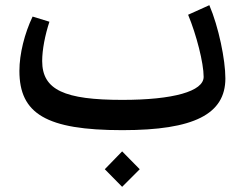

<svg xmlns="http://www.w3.org/2000/svg" viewBox="-20 -497 941 742"><path d="M453 6C730 6 851 -56 851 -194C851 -266 825 -393 789 -477L707 -440C739 -363 767 -254 767 -200C767 -144 649 -111 453 -111C230 -111 143 -149 143 -261C143 -305 154 -361 171 -413L106 -433C75 -368 55 -289 55 -223C55 -58 158 6 453 6ZM385 157 452 225 520 157 452 88Z"/></svg>

Font: Wafeq Medium
Style: Regular
Weight: 500
Designer: Rasmus Andersson & Azza Alameddine
Foundry: Google & TypeTogether
Version: Version 3.000;January 28, 2025;FontCreator 15.0.0.3014 64-bi